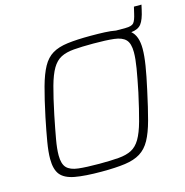

<svg xmlns="http://www.w3.org/2000/svg" viewBox="-114 -892 973 1008"><g transform="rotate(-15 372.0 -388.5)"><path d="M316 8Q225 8 171 -2Q117 -12 94 -40.5Q71 -69 71 -126Q71 -164 80 -217.5Q89 -271 104 -344Q124 -439 141.5 -502.5Q159 -566 180.5 -605Q202 -644 234.5 -663.5Q267 -683 317.5 -689.5Q368 -696 444 -696Q486 -696 520 -694.5Q554 -693 580 -688H631Q665 -688 676 -701Q687 -714 695 -751L703 -785H744L738 -758Q727 -707 710 -685Q693 -663 655 -659Q690 -630 690 -560Q690 -522 681.5 -469Q673 -416 657 -344Q637 -251 620 -188Q603 -125 581.5 -86Q560 -47 527 -26.5Q494 -6 443.5 1Q393 8 316 8ZM315 -35Q377 -35 419.5 -38.5Q462 -42 490 -56.5Q518 -71 537.5 -104Q557 -137 573 -195Q589 -253 609 -344Q624 -417 632.5 -468Q641 -519 641 -554Q641 -602 621.5 -622.5Q602 -643 559 -648Q516 -653 446 -653Q383 -653 340.5 -649.5Q298 -646 270 -631.5Q242 -617 222.5 -584Q203 -551 187 -493Q171 -435 152 -344Q137 -270 128 -219Q119 -168 119 -133Q119 -86 138.5 -65.5Q158 -45 201 -40Q244 -35 315 -35Z"/></g></svg>

Font: Saira ExtraLight
Style: Italic
Weight: 200
Italic angle: -12°
Designer: Hector Gatti with collaboration of the Omnibus-Type team
Foundry: Omnibus-Type
Version: Version 1.100; ttfautohint (v1.8.3)